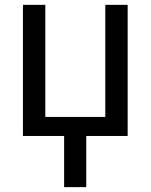

<svg xmlns="http://www.w3.org/2000/svg" viewBox="-20 -558 618 788"><path d="M74.2 0V-538.1H166V-78.1H412.1V-538.1H503.9V0H334V210H243.2V0Z"/></svg>

Font: Gothic A1 Medium
Style: Regular
Weight: 500
Designer: HanYang I&C Co.,Ltd.
Foundry: HanYang I&C Co.,Ltd.
Version: Version 2.50